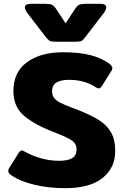

<svg xmlns="http://www.w3.org/2000/svg" viewBox="-20 -968 645 1003"><path d="M218 -776 122 -901Q110 -918 110 -929Q110 -948 140 -948H217Q241 -948 251.5 -943Q262 -938 272 -923L323 -846L373 -923Q383 -938 393.5 -943Q404 -948 428 -948H505Q535 -948 535 -929Q535 -918 523 -901L427 -776Q415 -759 406.5 -754.5Q398 -750 373 -750H272Q248 -750 240 -754.5Q232 -759 218 -776ZM40 -52Q23 -63 23 -75Q23 -83 29 -92L78 -170Q86 -182 94 -182Q99 -182 111 -175Q148 -154 195 -141Q242 -128 288 -128Q335 -128 357.5 -142Q380 -156 380 -187Q380 -217 355.5 -234Q331 -251 264 -277Q163 -315 106.5 -362.5Q50 -410 50 -492Q50 -591 121 -643Q192 -695 310 -695Q392 -695 450.5 -680.5Q509 -666 550 -636Q567 -623 567 -612Q567 -605 561 -596L512 -518Q503 -506 496 -506Q491 -506 479 -513Q421 -551 341 -551Q298 -551 275 -537Q252 -523 252 -491Q252 -469 264 -455Q276 -441 296.5 -430.5Q317 -420 360 -404L379 -397Q453 -368 495.5 -341.5Q538 -315 560 -276.5Q582 -238 582 -180Q582 -91 515.5 -38Q449 15 320 15Q236 15 161 -2.5Q86 -20 40 -52Z"/></svg>

Font: Mitr SemiBold
Style: Regular
Weight: 600
Designer: Thanarat Vachiruckul
Foundry: Cadson Demak
Version: Version 1.002